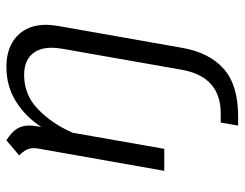

<svg xmlns="http://www.w3.org/2000/svg" viewBox="-100 -420 746 585"><g transform="rotate(-90 272.5 -128.0)"><path d="M191 172H219Q331 172 352 53L416 -311Q419 -328 419 -343Q419 -383 397.5 -405Q376 -427 336 -427Q275 -427 231 -384Q187 -341 160 -279L111 0H44L112 -385Q113 -390 113 -398Q113 -410 108 -420Q103 -430 91 -442L137 -481Q161 -466 171.5 -450Q182 -434 182 -411Q182 -400 179 -383L178 -375Q209 -423 255.5 -452Q302 -481 361 -481Q420 -481 454.5 -448.5Q489 -416 489 -359Q489 -347 485 -321L419 53Q405 136 355.5 180.5Q306 225 210 225H182Z"/></g></svg>

Font: KoHo
Style: Italic
Weight: 400
Italic angle: -10°
Designer: Cadson Demak & Katatrad Team
Foundry: Cadson Demak Co.,Ltd.
Version: Version 1.000